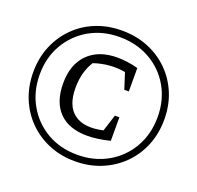

<svg xmlns="http://www.w3.org/2000/svg" viewBox="-118 -784 946 920"><g transform="rotate(20 355.0 -324.0)"><path d="M354 9Q282 9 221.5 -16Q161 -41 116 -86Q71 -131 46 -192Q21 -253 21 -325Q21 -397 46 -457.5Q71 -518 116 -563Q161 -608 221.5 -632.5Q282 -657 354 -657Q426 -657 487 -632.5Q548 -608 593.5 -563Q639 -518 664 -457.5Q689 -397 689 -325Q689 -253 664 -192Q639 -131 593.5 -86Q548 -41 487 -16Q426 9 354 9ZM354 -24Q440 -24 508.5 -63Q577 -102 616 -170.5Q655 -239 655 -325Q655 -411 616 -479Q577 -547 508.5 -585.5Q440 -624 354 -624Q267 -624 199.5 -585Q132 -546 93 -478.5Q54 -411 54 -325Q54 -239 93 -170.5Q132 -102 199.5 -63Q267 -24 354 -24ZM367 -126Q274 -126 224 -177Q174 -228 174 -324Q174 -420 228 -474Q282 -528 377 -528Q400 -528 427.5 -524.5Q455 -521 483 -513V-394H460L434 -475Q354 -489 274 -462Q237 -404 237 -323Q237 -231 288 -193.5Q339 -156 433 -177L460 -262H483V-142Q451 -134 422 -130Q393 -126 367 -126Z"/></g></svg>

Font: Piazzolla
Style: Regular
Weight: 400
Designer: Juan Pablo del Peral
Foundry: Huerta Tipografica
Version: Version 1.330